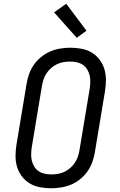

<svg xmlns="http://www.w3.org/2000/svg" viewBox="-20 -998 640 1026"><path d="M254 8Q223 8 193.5 2.5Q164 -3 139.5 -17.5Q115 -32 97.5 -55Q80 -78 71.5 -105.5Q63 -133 63 -163.5Q63 -194 68 -225L122 -550Q126 -576 135.5 -602.5Q145 -629 161 -652Q177 -675 200 -693.5Q223 -712 248.5 -723Q274 -734 301.5 -738.5Q329 -743 355 -743Q386 -743 415.5 -737.5Q445 -732 469.5 -717.5Q494 -703 511.5 -680Q529 -657 537.5 -629.5Q546 -602 546 -571.5Q546 -541 541 -510L487 -185Q483 -159 473.5 -132.5Q464 -106 448 -83Q432 -60 409.5 -41.5Q387 -23 361 -12Q335 -1 307.5 3.5Q280 8 254 8ZM254 -66Q272 -66 290 -69Q308 -72 324.5 -80Q341 -88 355.5 -100.5Q370 -113 380.5 -129Q391 -145 396.5 -162Q402 -179 405 -197L459 -522Q462 -541 462.5 -559.5Q463 -578 459 -595Q455 -612 446 -627Q437 -642 423 -651.5Q409 -661 391 -665Q373 -669 355 -669Q337 -669 319 -666Q301 -663 284.5 -655Q268 -647 253.5 -634.5Q239 -622 228.5 -606Q218 -590 212.5 -573Q207 -556 204 -538L150 -213Q147 -194 146.5 -175.5Q146 -157 150 -140Q154 -123 163 -108Q172 -93 186 -83.5Q200 -74 218 -70Q236 -66 254 -66ZM390 -796 269 -932 334 -978 442 -834Z"/></svg>

Font: Iosevka HT Extended
Style: Italic
Weight: 400
Width: 7
Italic angle: -9°
Monospace: yes
Designer: Belleve Invis
Foundry: Belleve Invis
Version: Version 32.3.0; ttfautohint (v1.8.4)